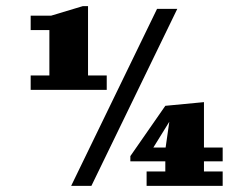

<svg xmlns="http://www.w3.org/2000/svg" viewBox="-20 -606 816 626"><path d="M278 0H212L492 -577H558ZM147 -555 250 -586H267V-360H328V-313H80V-360H141V-508H80V-555ZM405 -97 519 -261 645 -273V-125H706V-80H645V-47H706V0H458V-47H519V-80H405ZM520 -125 532 -209 480 -125Z"/></svg>

Font: Bigshot One
Style: Regular
Weight: 400
Designer: Gesine Todt
Foundry: Gesine Todt
Version: Version 1.000